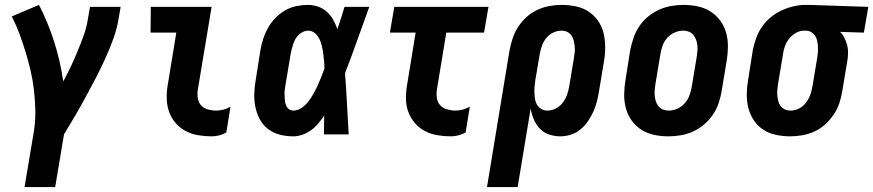

<svg xmlns="http://www.w3.org/2000/svg" viewBox="-20 -548 3561 783"><path d="M205 215H80L119 -17Q125 -59 124 -99.5Q123 -140 118.5 -180Q114 -220 105 -259Q96 -298 84.5 -335.5Q73 -373 59.5 -409.5Q46 -446 28 -481L139 -528Q176 -456 201 -377.5Q226 -299 238 -216Q255 -247 269.5 -278Q284 -309 297 -340.5Q310 -372 321.5 -404Q333 -436 338 -468L347 -520H472L463 -468Q456 -427 441 -386.5Q426 -346 408 -306.5Q390 -267 370 -228.5Q350 -190 329 -151.5Q308 -113 286 -75.5Q264 -38 241 0Z M844 8Q816 8 788.5 3.5Q761 -1 737.5 -13.5Q714 -26 696.5 -46Q679 -66 670 -91Q661 -116 660 -144Q659 -172 664 -201L699 -415H594L595 -520H843L787 -184Q784 -166 786.5 -148.5Q789 -131 799.5 -119Q810 -107 827 -102Q844 -97 862 -97Q877 -97 892 -101Q907 -105 920 -113L903 -8Q890 0 874.5 4Q859 8 844 8Z M1176 8Q1147 8 1120.5 1Q1094 -6 1073 -22Q1052 -38 1039.5 -61.5Q1027 -85 1021.5 -111.5Q1016 -138 1017 -166.5Q1018 -195 1023 -223L1042 -343Q1046 -367 1053.5 -390Q1061 -413 1073 -434.5Q1085 -456 1103 -474.5Q1121 -493 1142.5 -505.5Q1164 -518 1188.5 -523Q1213 -528 1236 -528Q1258 -528 1278.5 -520.5Q1299 -513 1314 -499Q1329 -485 1339 -467Q1349 -449 1356 -429Q1364 -452 1371 -474.5Q1378 -497 1385 -520H1486Q1461 -452 1437 -384Q1413 -316 1387 -249Q1392 -187 1395 -124.5Q1398 -62 1402 0H1301Q1301 -19 1301.5 -38Q1302 -57 1302 -76Q1290 -59 1277.5 -44Q1265 -29 1248.5 -17Q1232 -5 1213 1.5Q1194 8 1176 8ZM1176 -97Q1194 -97 1210 -108Q1226 -119 1237.5 -134Q1249 -149 1258.5 -166Q1268 -183 1275.5 -199.5Q1283 -216 1290 -233.5Q1297 -251 1303 -268Q1303 -284 1301.5 -299.5Q1300 -315 1298 -330.5Q1296 -346 1292.5 -361Q1289 -376 1282.5 -389.5Q1276 -403 1264 -413Q1252 -423 1236 -423Q1226 -423 1215.5 -418Q1205 -413 1197 -405Q1189 -397 1184 -387.5Q1179 -378 1175.5 -367.5Q1172 -357 1169.5 -347Q1167 -337 1165 -326L1145 -206Q1143 -195 1141.5 -184Q1140 -173 1140.5 -162.5Q1141 -152 1141.5 -141.5Q1142 -131 1145.5 -121Q1149 -111 1157 -104Q1165 -97 1176 -97Z M1819 8Q1791 8 1764 3.5Q1737 -1 1713 -13.5Q1689 -26 1672 -46Q1655 -66 1645.5 -91Q1636 -116 1635.5 -144Q1635 -172 1640 -201L1675 -415H1570L1588 -520H1972L1954 -415H1800L1762 -184Q1759 -166 1761.5 -148.5Q1764 -131 1775 -119Q1786 -107 1803 -102Q1820 -97 1837 -97Q1852 -97 1867 -101Q1882 -105 1896 -113L1879 -8Q1865 0 1849.5 4Q1834 8 1819 8Z M2091 215H1966L2058 -343Q2063 -368 2071 -392.5Q2079 -417 2093.5 -439Q2108 -461 2128 -479Q2148 -497 2172 -508Q2196 -519 2221 -523.5Q2246 -528 2270 -528Q2300 -528 2328.5 -522Q2357 -516 2380 -501Q2403 -486 2419 -463Q2435 -440 2441.5 -412.5Q2448 -385 2448 -355.5Q2448 -326 2443 -297L2423 -177Q2420 -156 2414.5 -135Q2409 -114 2400 -93.5Q2391 -73 2378 -54Q2365 -35 2347.5 -20.5Q2330 -6 2308.5 1Q2287 8 2266 8Q2241 8 2219 0.5Q2197 -7 2181.5 -23.5Q2166 -40 2157 -61Q2148 -82 2144 -105ZM2212 -97Q2229 -97 2245.5 -105Q2262 -113 2273.5 -127.5Q2285 -142 2291.5 -159Q2298 -176 2301 -194L2321 -314Q2323 -326 2324 -338Q2325 -350 2323.5 -361.5Q2322 -373 2319 -384.5Q2316 -396 2309.5 -404.5Q2303 -413 2293 -418Q2283 -423 2270 -423Q2253 -423 2236 -415Q2219 -407 2207.5 -392.5Q2196 -378 2190 -361Q2184 -344 2181 -326L2163 -221Q2161 -208 2160 -195Q2159 -182 2159.5 -169Q2160 -156 2162 -143.5Q2164 -131 2170.5 -120.5Q2177 -110 2187.5 -103.5Q2198 -97 2212 -97Z M2706 8Q2676 8 2647.5 2Q2619 -4 2595.5 -19Q2572 -34 2556 -56.5Q2540 -79 2532.5 -106.5Q2525 -134 2525.5 -164Q2526 -194 2531 -223L2550 -343Q2555 -368 2563.5 -393Q2572 -418 2586.5 -440Q2601 -462 2622 -479.5Q2643 -497 2667 -508Q2691 -519 2716.5 -523.5Q2742 -528 2767 -528Q2797 -528 2825.5 -522Q2854 -516 2877.5 -501Q2901 -486 2917.5 -463.5Q2934 -441 2941.5 -413.5Q2949 -386 2948.5 -356Q2948 -326 2943 -297L2923 -177Q2919 -152 2910.5 -127Q2902 -102 2887 -80Q2872 -58 2851.5 -40.5Q2831 -23 2807 -12Q2783 -1 2757 3.5Q2731 8 2706 8ZM2707 -97Q2725 -97 2742 -104.5Q2759 -112 2772 -126.5Q2785 -141 2791.5 -158.5Q2798 -176 2801 -194L2821 -314Q2823 -326 2824 -338Q2825 -350 2824 -362Q2823 -374 2819 -385Q2815 -396 2808 -405Q2801 -414 2790 -418.5Q2779 -423 2767 -423Q2749 -423 2731.5 -415.5Q2714 -408 2701 -393.5Q2688 -379 2682 -361.5Q2676 -344 2673 -326L2653 -206Q2651 -194 2650 -182Q2649 -170 2650 -158Q2651 -146 2654.5 -135Q2658 -124 2665 -115Q2672 -106 2683.5 -101.5Q2695 -97 2707 -97Z M3203 8Q3173 8 3144.5 2Q3116 -4 3093 -19Q3070 -34 3054.5 -57Q3039 -80 3032 -107.5Q3025 -135 3025.5 -164.5Q3026 -194 3031 -223L3050 -343Q3055 -368 3063.5 -392Q3072 -416 3087 -438Q3102 -460 3122.5 -477Q3143 -494 3166.5 -505Q3190 -516 3215 -522Q3240 -528 3264 -528H3281L3521 -520L3503 -415L3406 -418Q3417 -407 3424 -393Q3431 -379 3435 -363Q3439 -347 3438.5 -330Q3438 -313 3435 -297L3415 -177Q3411 -152 3403 -127.5Q3395 -103 3380 -81Q3365 -59 3345.5 -41Q3326 -23 3302 -12Q3278 -1 3252.5 3.5Q3227 8 3203 8ZM3204 -97Q3221 -97 3237.5 -105Q3254 -113 3265.5 -127.5Q3277 -142 3283.5 -159Q3290 -176 3293 -194L3313 -314Q3316 -331 3316 -348.5Q3316 -366 3312.5 -382Q3309 -398 3297.5 -410Q3286 -422 3268 -423H3259Q3242 -423 3226 -414Q3210 -405 3198.5 -390.5Q3187 -376 3181 -359.5Q3175 -343 3173 -326L3153 -206Q3151 -194 3150 -182Q3149 -170 3150 -158.5Q3151 -147 3154 -135.5Q3157 -124 3163.5 -115.5Q3170 -107 3180.5 -102Q3191 -97 3204 -97Z"/></svg>

Font: Iosevka Term Curly XBd Obl
Style: Regular
Weight: 800
Italic angle: -9°
Designer: Belleve Invis
Foundry: Belleve Invis
Version: Version 32.3.0